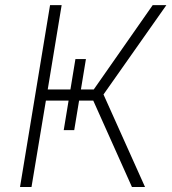

<svg xmlns="http://www.w3.org/2000/svg" viewBox="-20 -748 686 768"><path d="M281.7 -511.7H323.7L276.9 -227.5H234.9ZM60.1 0 180.2 -727.5H226.6L170.9 -390.1H355L590.8 -727.5H645.5L394 -370.1L560.1 0H507.8L353 -345.7H163.6L106 0Z"/></svg>

Font: Inter ExtraLight
Style: Italic
Weight: 250
Italic angle: -9.3988°
Designer: Rasmus Andersson
Foundry: rsms
Version: Version 4.001;git-66647c0bb